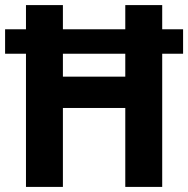

<svg xmlns="http://www.w3.org/2000/svg" viewBox="-21 -734 739 754"><path d="M81 0V-523H-1V-619H81V-714H226V-619H471V-714H616V-619H698V-523H616V0H471V-310H226V0ZM226 -433H471V-523H226Z"/></svg>

Font: Noto Sans Tamil SemiCondensed
Style: Bold
Weight: 700
Width: 4
Designer: Jelle Bosma - Monotype Design Team
Foundry: Monotype Imaging Inc.
Version: Version 2.004; ttfautohint (v1.8.4.7-5d5b)